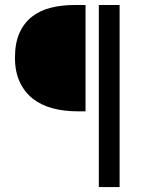

<svg xmlns="http://www.w3.org/2000/svg" viewBox="-20 -676 600 776"><path d="M379.4 -655.8H463.4V80.1H379.4ZM292.5 -226.1Q238.8 -226.1 192.1 -238.5Q145.5 -251 112.1 -277.6Q78.6 -304.2 59.6 -345.2Q40.5 -386.2 40.5 -442.9Q40.5 -502 58.6 -542.5Q76.7 -583 109.1 -608.4Q141.6 -633.8 185.5 -644.8Q229.5 -655.8 281.7 -655.8H325.7V-226.1Z"/></svg>

Font: Pyidaungsu Numbers
Style: Regular
Weight: 400
Designer: Sun Tun
Foundry: MCF
Version: Version 2.053; ttfautohint (v1.8.2)